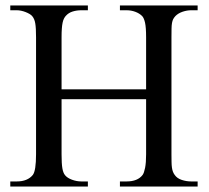

<svg xmlns="http://www.w3.org/2000/svg" viewBox="-20 -682 763 702"><path d="M418.5 0V-18.6H442.9Q483.4 -18.6 501.5 -42.5Q506.8 -49.8 510.5 -68.4Q514.2 -86.9 514.2 -117.7V-319.3H205.1V-117.7Q205.1 -84 208 -66.9Q210.9 -49.8 217.8 -41.5Q226.1 -31.2 243.2 -24.9Q260.3 -18.6 277.3 -18.6H301.3V0H17.6V-18.6H41.5Q80.6 -18.6 100.1 -42.5Q111.8 -58.1 111.8 -117.7V-545.4Q111.8 -563 111.1 -575.4Q110.4 -587.9 108.9 -596.7Q107.4 -605.5 104.7 -611.6Q102.1 -617.7 98.1 -622.6Q94.7 -627 88.1 -630.9Q81.5 -634.8 73.5 -637.9Q65.4 -641.1 57.1 -642.8Q48.8 -644.5 41.5 -644.5H17.6V-662.1H301.3V-644.5H277.3Q260.7 -644.5 245.6 -639.9Q230.5 -635.3 220.2 -623.5Q216.8 -619.6 213.9 -614Q210.9 -608.4 209 -599.4Q207 -590.3 206.1 -577.4Q205.1 -564.5 205.1 -545.4V-355.5H514.2V-545.4Q514.2 -581.5 510.3 -599.1Q506.3 -616.7 499.5 -623.5Q489.7 -633.3 474.6 -638.9Q459.5 -644.5 442.9 -644.5H418.5V-662.1H702.6V-644.5H678.7Q664.1 -644.5 647.9 -639.2Q631.8 -633.8 621.6 -623.5Q616.2 -617.7 613.3 -612.1Q610.4 -606.4 608.9 -598.1Q607.4 -589.8 607.2 -577.4Q606.9 -564.9 606.9 -545.4V-117.7Q606.9 -101.6 607.2 -89.8Q607.4 -78.1 608.6 -69.3Q609.9 -60.5 612.3 -54.2Q614.7 -47.9 618.7 -42.5Q627.4 -29.8 644.5 -24.2Q661.6 -18.6 678.7 -18.6H702.6V0Z"/></svg>

Font: Doulos SIL APac
Style: Regular
Weight: 400
Designer: Walt Agee, Victor Gaultney, Peter Martin, Debbi Hosken, Becca Hirsbrunner
Foundry: SIL International
Version: Version 5.000